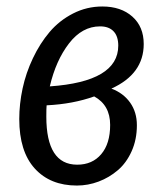

<svg xmlns="http://www.w3.org/2000/svg" viewBox="-20 -557 482 589"><path d="M293.9 -537.1Q351.1 -537.1 386 -506.1Q420.9 -475.1 420.9 -421.9Q420.9 -330.1 321.8 -285.2Q358.4 -271.5 379.2 -242.2Q399.9 -212.9 399.9 -172.9Q399.9 -128.9 383.8 -93Q367.7 -57.1 341.3 -34.7Q314.9 -12.2 282.5 0Q250 12.2 215.8 12.2Q134.3 12.2 86.7 -40Q39.1 -92.3 39.1 -191.9Q39.1 -237.8 49.3 -285.6Q59.6 -333.5 81.1 -378.7Q102.5 -423.8 132.3 -459Q162.1 -494.1 204.1 -515.6Q246.1 -537.1 293.9 -537.1ZM287.1 -476.1Q231.9 -476.1 191.7 -423.8Q151.4 -371.6 132.8 -292Q342.8 -306.6 342.8 -417Q342.8 -445.8 328.4 -460.9Q314 -476.1 287.1 -476.1ZM269 -261.2Q203.6 -237.8 123 -233.9Q122.1 -225.1 122.1 -199.2Q122.1 -51.8 216.8 -51.8Q263.2 -51.8 290.5 -84Q317.9 -116.2 317.9 -173.8Q317.9 -234.4 269 -261.2Z"/></svg>

Font: Fira Sans Compressed Book
Style: Italic
Weight: 350
Width: 3
Italic angle: -8°
Designer: Carrois Corporate & Edenspiekermann AG
Foundry: Carrois Corporate GbR & Edenspiekermann AG
Version: Version 4.203;PS 004.203;hotconv 1.0.88;makeotf.lib2.5.64775